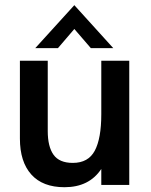

<svg xmlns="http://www.w3.org/2000/svg" viewBox="-20 -734 598 762"><path d="M236 9Q149.5 9 104.2 -41.5Q59 -92 59 -184V-493H169.5V-214Q169.5 -152 192.5 -119.8Q215.5 -87.5 269 -87.5Q330.5 -87.5 356.2 -136Q382 -184.5 382 -281V-493H493V0H382V-63.5Q334 9 236 9ZM120 -543 275 -713.5 429.5 -543H340.5L275 -619L210 -543Z"/></svg>

Font: HK Grotesk SemiBold
Style: Regular
Weight: 600
Designer: Alfredo Marco Pradil
Foundry: Hanken Design Co.
Version: Version 3.001;FEAKit 1.0